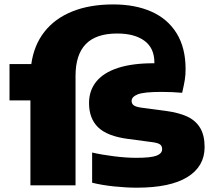

<svg xmlns="http://www.w3.org/2000/svg" viewBox="-20 -838 975 868"><path d="M905 -173Q905 -85.5 827.2 -37.5Q749.5 10.5 598.5 10.5Q551.5 10.5 496 4.8Q440.5 -1 396.5 -12V-148.5Q439 -138.5 495 -131.5Q551 -124.5 595.5 -124.5Q662 -124.5 687.5 -134.2Q713 -144 713 -163.5Q713 -177.5 704.2 -184.5Q695.5 -191.5 671 -195L558 -210Q464.5 -222.5 423.5 -262.5Q382.5 -302.5 382.5 -372Q382.5 -428.5 415.2 -469Q448 -509.5 513 -530.8Q578 -552 672.5 -552H678V-555Q678 -620.5 633.2 -653.5Q588.5 -686.5 509.5 -686.5Q414.5 -686.5 368 -638.8Q321.5 -591 321.5 -495V0H117.5V-384H23V-548.5H121.5Q133.5 -634 180.8 -694.2Q228 -754.5 306.8 -786.2Q385.5 -818 492 -818Q591.5 -818 665 -785.2Q738.5 -752.5 778.8 -687Q819 -621.5 819 -526Q819 -499 815.5 -477Q812 -455 803.5 -418.5Q759.5 -422.5 709.5 -422.5Q630.5 -422.5 602.8 -411.5Q575 -400.5 575 -381.5Q575 -369.5 584.2 -362.2Q593.5 -355 617.5 -351.5L730.5 -336.5Q789 -328.5 827 -310.8Q865 -293 885 -259.5Q905 -226 905 -173Z"/></svg>

Font: Encode Sans Expanded ExtraBold
Style: Regular
Weight: 800
Width: 7
Designer: Multiple Designers
Foundry: Impallari Type
Version: Version 2.000